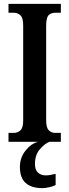

<svg xmlns="http://www.w3.org/2000/svg" viewBox="-20 -734 358 994"><path d="M24 0V-46H52Q71 -46 85.5 -59Q100 -72 100 -110V-602Q100 -642 85.5 -655Q71 -668 52 -668H24V-714H295V-668H266Q244 -668 231.5 -655Q219 -642 219 -601V-111Q219 -73 232.5 -59.5Q246 -46 266 -46H295V0ZM200 240Q143 240 113 213.5Q83 187 83 130Q83 83 111.5 46.5Q140 10 177 0H236Q211 10 186 39Q161 68 161 115Q161 146 177 160Q193 174 217 174Q237 174 268 166V224Q255 231 234 235.5Q213 240 200 240Z"/></svg>

Font: Noto Serif ExtraCondensed SemiBold
Style: Regular
Weight: 600
Width: 2
Designer: Monotype Design Team
Foundry: Monotype Imaging Inc.
Version: Version 2.015; ttfautohint (v1.8.4.7-5d5b)